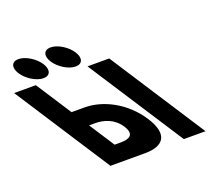

<svg xmlns="http://www.w3.org/2000/svg" viewBox="-524 -1121 1519 1329"><g transform="rotate(-20 236.0 -457.0)"><path d="M-271.9 -913C-322.9 -913 -337.3 -872 -304.3 -821C-271.2 -770 -203.7 -729 -152.7 -729C-101.7 -729 -87.2 -770 -120.3 -821C-153.3 -872 -220.9 -913 -271.9 -913ZM-34.9 -913C-85.9 -913 -100.3 -872 -67.3 -821C-34.2 -770 33.3 -729 84.3 -729C135.3 -729 149.8 -770 116.7 -821C83.7 -872 16.1 -913 -34.9 -913ZM320.9 -702.1H161.1L615.3 -0.9H775.1ZM74.7 -0.9 -379.5 -702.1H-219.7L-51.2 -442H44.8C181.7 -442 336.8 -361.3 430.4 -216.8C524.6 -71.4 467.4 -0.9 330.6 -0.9ZM31.4 -314.5 151.9 -128.4H197C259.9 -128.4 305.6 -149.6 258.8 -221.9C212.6 -293.3 139.3 -314.5 76.4 -314.5Z"/></g></svg>

Font: Hussar
Style: BdOpOblSeven
Weight: 700
Foundry: Cannot Into Space Fonts
Version: Version 2.00